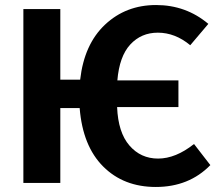

<svg xmlns="http://www.w3.org/2000/svg" viewBox="-20 -728 868 764"><path d="M752 -155 817 -71Q732 16 600 16Q472 16 390.5 -65.5Q309 -147 297 -298H220V0H73V-692H220V-411H299Q315 -552 398 -630Q481 -708 601 -708Q720 -708 809 -633L737 -548Q677 -598 608 -598Q542 -598 498.5 -551Q455 -504 447 -408H690V-302H446Q450 -201 495 -149Q540 -97 609 -97Q679 -97 752 -155Z"/></svg>

Font: FiraGO SemiBold
Style: Regular
Weight: 600
Designer: bBox Type
Foundry: bBox Type GmbH
Version: Version 1.001;PS 001.001;hotconv 1.0.88;makeotf.lib2.5.64775